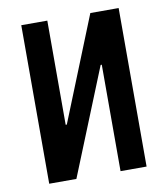

<svg xmlns="http://www.w3.org/2000/svg" viewBox="-80 -767 729 835"><g transform="rotate(-10 285.0 -350.0)"><path d="M70 0V-700H185V-240H190L375 -700H500V0H385V-470H380L190 0Z"/></g></svg>

Font: Cuprum
Style: Bold
Weight: 700
Designer: Jovanny Lemonad
Foundry: Jovanny Lemonad
Version: Version 2.000